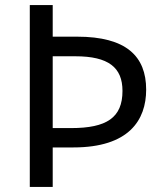

<svg xmlns="http://www.w3.org/2000/svg" viewBox="-20 -734 645 754"><path d="M554 -382C554 -513 476 -590 283 -590H187V-714H97V0H187V-155H268C486 -155 554 -262 554 -382ZM259 -231H187V-513H276C406 -513 461 -469 461 -377C461 -272 399 -231 259 -231Z"/></svg>

Font: Noto Sans Math
Style: Regular
Weight: 400
Designer: Monotype Design Team, Delve Withrington, Jeff Kellem
Foundry: Monotype Imaging Inc., Delve Fonts LLC
Version: Version 3.000